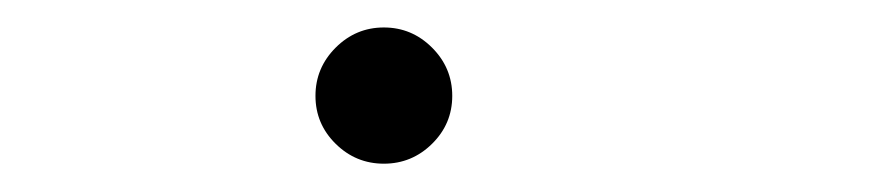

<svg xmlns="http://www.w3.org/2000/svg" viewBox="-20 -107 626 137"><path d="M253.9 9.8Q233.9 9.8 219.5 -4.4Q205.1 -18.6 205.1 -38.6Q205.1 -58.6 219.5 -73Q233.9 -87.4 253.9 -87.4Q273.9 -87.4 288.3 -73Q302.7 -58.6 302.7 -38.6Q302.7 -18.6 288.3 -4.4Q273.9 9.8 253.9 9.8Z"/></svg>

Font: CaskaydiaCove NF ExtraLight
Style: Italic
Weight: 200
Italic angle: -10°
Designer: Aaron Bell
Foundry: Saja Typeworks
Version: Version 2111.001; VTT 6.35;Nerd Fonts 3.2.1